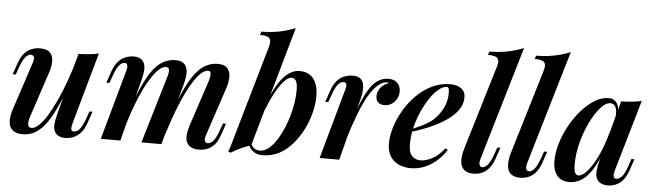

<svg xmlns="http://www.w3.org/2000/svg" viewBox="-49 -989 4086 1199"><g transform="rotate(5 1993.5 -389.5)"><path d="M395 -349Q357 -242 324 -172Q291 -102 258.5 -61Q226 -20 192 -3Q158 14 120 14Q78 14 56.5 -5Q35 -24 33 -57.5Q31 -91 46 -137L143 -431Q153 -461 148 -473Q143 -485 128 -485Q113 -485 96.5 -468Q80 -451 61 -399L45 -354H26L51 -427Q66 -469 87.5 -491Q109 -513 133.5 -521.5Q158 -530 181 -530Q225 -530 244.5 -510.5Q264 -491 264.5 -456.5Q265 -422 249 -377L158 -102Q134 -30 172 -30Q193 -30 218 -53.5Q243 -77 269.5 -120.5Q296 -164 322.5 -222Q349 -280 373.5 -348Q398 -416 418 -491ZM426 -85Q419 -60 420 -45.5Q421 -31 438 -31Q457 -31 473.5 -50.5Q490 -70 507 -117L524 -164H543L517 -89Q503 -49 481.5 -26.5Q460 -4 435.5 5Q411 14 387 14Q363 14 346 5.5Q329 -3 321 -18Q311 -36 312.5 -62Q314 -88 324 -126L424 -516Q460 -517 492 -520Q524 -523 551 -530Z M732 0H609L729 -431Q733 -443 734.5 -455Q736 -467 732.5 -476Q729 -485 717 -485Q698 -485 682 -465.5Q666 -446 649 -399L632 -352H613L639 -427Q653 -467 674.5 -489.5Q696 -512 720.5 -521Q745 -530 769 -530Q802 -530 818 -517Q834 -504 839 -483Q844 -462 840.5 -437.5Q837 -413 831 -390ZM987 -414Q993 -432 995.5 -447.5Q998 -463 994 -472.5Q990 -482 975 -482Q951 -482 922.5 -452Q894 -422 864 -368Q834 -314 805.5 -241.5Q777 -169 752 -83L767 -182Q811 -310 850.5 -386.5Q890 -463 934 -496.5Q978 -530 1033 -530Q1065 -530 1081.5 -517Q1098 -504 1103.5 -482.5Q1109 -461 1105.5 -434Q1102 -407 1094 -379L989 0H864ZM1248 -414Q1257 -442 1257 -462Q1257 -482 1241 -482Q1217 -482 1190 -455Q1163 -428 1132.5 -374.5Q1102 -321 1071 -244Q1040 -167 1008 -66L1018 -145Q1054 -256 1087 -330Q1120 -404 1153 -448Q1186 -492 1221.5 -511Q1257 -530 1297 -530Q1340 -530 1358 -508Q1376 -486 1375 -452Q1374 -418 1361 -379L1263 -85Q1253 -55 1258 -43Q1263 -31 1278 -31Q1293 -31 1309.5 -48Q1326 -65 1345 -117L1361 -162H1380L1355 -89Q1341 -47 1319.5 -25Q1298 -3 1273.5 5.5Q1249 14 1226 14Q1197 14 1179 5.5Q1161 -3 1151 -19Q1139 -39 1141.5 -69Q1144 -99 1157 -139Z M1764 -484Q1742 -484 1715.5 -455Q1689 -426 1662 -375.5Q1635 -325 1611 -262Q1587 -199 1571 -130L1589 -234Q1625 -340 1660 -405Q1695 -470 1732 -500Q1769 -530 1810 -530Q1866 -530 1896.5 -492Q1927 -454 1927 -380Q1927 -334 1914 -281Q1901 -228 1875.5 -176Q1850 -124 1813 -80.5Q1776 -37 1728.5 -11.5Q1681 14 1622 14Q1593 14 1570 0Q1547 -14 1537 -39L1545 -56Q1556 -33 1570.5 -23Q1585 -13 1604 -13Q1635 -13 1664 -38.5Q1693 -64 1718 -107Q1743 -150 1762 -202.5Q1781 -255 1791 -308.5Q1801 -362 1801 -409Q1801 -449 1791.5 -466.5Q1782 -484 1764 -484ZM1548 -40Q1518 -33 1485.5 -17.5Q1453 -2 1423 16L1408 9Q1415 -5 1419.5 -19.5Q1424 -34 1428 -49L1606 -667Q1615 -701 1603.5 -717Q1592 -733 1543 -733L1549 -754Q1615 -755 1665.5 -765.5Q1716 -776 1762 -795Z M2104 0H1981L2101 -431Q2110 -461 2107 -473Q2104 -485 2089 -485Q2070 -485 2054 -466Q2038 -447 2021 -399L2004 -352H1985L2011 -427Q2025 -467 2046 -489.5Q2067 -512 2092 -521Q2117 -530 2143 -530Q2175 -530 2190.5 -517Q2206 -504 2210.5 -483Q2215 -462 2212.5 -437.5Q2210 -413 2204 -390ZM2360 -507Q2338 -507 2315 -491.5Q2292 -476 2267 -442Q2242 -408 2216.5 -352.5Q2191 -297 2164 -217.5Q2137 -138 2110 -30L2134 -163Q2165 -268 2192.5 -338.5Q2220 -409 2246.5 -451.5Q2273 -494 2303 -512Q2333 -530 2368 -530Q2404 -530 2423.5 -509Q2443 -488 2443 -457Q2443 -432 2431 -410.5Q2419 -389 2399.5 -376.5Q2380 -364 2355 -364Q2330 -364 2315.5 -377Q2301 -390 2301 -415Q2301 -437 2311 -455Q2321 -473 2337 -485.5Q2353 -498 2372 -503Q2370 -505 2367 -506Q2364 -507 2360 -507Z M2513 -220Q2560 -238 2599.5 -257.5Q2639 -277 2666 -299Q2703 -332 2726 -376.5Q2749 -421 2749 -474Q2749 -497 2745 -504Q2741 -511 2733 -511Q2710 -511 2683 -489Q2656 -467 2630 -428.5Q2604 -390 2582.5 -342Q2561 -294 2548 -241Q2535 -188 2535 -136Q2535 -83 2555.5 -61.5Q2576 -40 2610 -40Q2639 -40 2679 -59Q2719 -78 2758 -128L2774 -120Q2754 -87 2721 -56Q2688 -25 2645.5 -5.5Q2603 14 2552 14Q2510 14 2476 -2Q2442 -18 2423 -49.5Q2404 -81 2404 -127Q2404 -176 2421 -231.5Q2438 -287 2469.5 -340Q2501 -393 2544.5 -436Q2588 -479 2641 -504.5Q2694 -530 2755 -530Q2795 -530 2822 -511.5Q2849 -493 2849 -455Q2849 -416 2827 -382Q2805 -348 2767.5 -320Q2730 -292 2685.5 -270Q2641 -248 2596 -232Q2551 -216 2512 -206Z M2983 -85Q2975 -58 2979.5 -44.5Q2984 -31 2999 -31Q3013 -31 3029.5 -48.5Q3046 -66 3065 -117L3081 -162H3100L3075 -89Q3061 -49 3040 -26.5Q3019 -4 2995 5Q2971 14 2946 14Q2914 14 2895 2Q2876 -10 2869 -31Q2862 -52 2864 -79.5Q2866 -107 2876 -139L3035 -667Q3045 -701 3033 -717Q3021 -733 2972 -733L2979 -754Q3044 -755 3095 -765.5Q3146 -776 3193 -795Z M3276 -85Q3268 -58 3272.5 -44.5Q3277 -31 3292 -31Q3306 -31 3322.5 -48.5Q3339 -66 3358 -117L3374 -162H3393L3368 -89Q3354 -49 3333 -26.5Q3312 -4 3288 5Q3264 14 3239 14Q3207 14 3188 2Q3169 -10 3162 -31Q3155 -52 3157 -79.5Q3159 -107 3169 -139L3328 -667Q3338 -701 3326 -717Q3314 -733 3265 -733L3272 -754Q3337 -755 3388 -765.5Q3439 -776 3486 -795Z M3601 -32Q3619 -32 3642 -53.5Q3665 -75 3689 -114Q3713 -153 3735 -207Q3757 -261 3773 -325L3752 -217Q3723 -132 3690.5 -81Q3658 -30 3622.5 -8Q3587 14 3549 14Q3495 14 3469 -19.5Q3443 -53 3443 -109Q3443 -161 3460 -218.5Q3477 -276 3507.5 -331.5Q3538 -387 3577 -431.5Q3616 -476 3660 -503Q3704 -530 3748 -530Q3782 -530 3800 -501.5Q3818 -473 3809 -415L3798 -409Q3805 -451 3794.5 -475Q3784 -499 3760 -499Q3737 -499 3711.5 -475Q3686 -451 3661 -410Q3636 -369 3615.5 -317Q3595 -265 3583 -209Q3571 -153 3571 -100Q3571 -63 3578.5 -47.5Q3586 -32 3601 -32ZM3826 -516Q3862 -517 3893.5 -520Q3925 -523 3954 -530L3825 -86Q3821 -74 3819.5 -61.5Q3818 -49 3821.5 -40.5Q3825 -32 3838 -32Q3854 -32 3871 -49Q3888 -66 3906 -118L3921 -163H3940L3915 -90Q3901 -49 3880 -26.5Q3859 -4 3835.5 5Q3812 14 3789 14Q3741 14 3721 -16Q3708 -38 3711 -70Q3714 -102 3724 -139Z"/></g></svg>

Font: Playfair Display SemiBold
Style: Italic
Weight: 600
Italic angle: -14°
Designer: Claus Eggers Sørensen
Foundry: Claus Eggers Sørensen
Version: Version 1.203